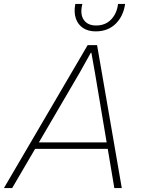

<svg xmlns="http://www.w3.org/2000/svg" viewBox="-43 -959 726 979"><path d="M-23 0 404 -729H452L578 0H540L442 -583L423 -690H420L363 -588L19 0ZM126 -200 145 -233H509L515 -200ZM445 -799Q406 -799 380 -816.5Q354 -834 343.5 -865.5Q333 -897 341 -939H377Q364 -887 384 -858Q404 -829 447 -829Q494 -829 523.5 -859.5Q553 -890 559 -939H595Q586 -876 546.5 -837.5Q507 -799 445 -799Z"/></svg>

Font: Mona Sans
Style: Italic
Weight: 200
Italic angle: -11.6951°
Designer: Deni Anggara
Foundry: GitHub
Version: Version 2.000